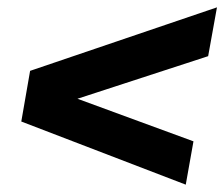

<svg xmlns="http://www.w3.org/2000/svg" viewBox="-20 -608 611 523"><path d="M62 -415 571 -588 547 -455 191 -339 507 -223 486 -105 38 -277Z"/></svg>

Font: Open Sauce One
Style: Bold Italic
Weight: 700
Italic angle: -10°
Designer: Alfredo Marco Pradil
Foundry: Creative Sauce Fz LLC
Version: Version 1.477